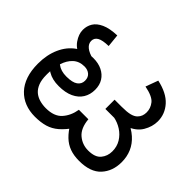

<svg xmlns="http://www.w3.org/2000/svg" viewBox="-144 -872 1103 1103"><g transform="rotate(45 407.5 -320.5)"><path d="M243 12Q198 12 161 -2.5Q124 -17 96.5 -46Q69 -75 54.5 -117.5Q40 -160 40 -216Q40 -288 65 -344Q90 -400 135.5 -432Q181 -464 243 -464Q284 -464 314.5 -449Q345 -434 362 -407Q379 -380 379 -342Q379 -303 360.5 -273Q342 -243 305.5 -226Q269 -209 215 -209Q163 -209 128 -230Q93 -251 74 -274L94 -340Q107 -322 135 -300.5Q163 -279 208 -279Q257 -279 279 -295Q301 -311 301 -338Q301 -365 284 -379.5Q267 -394 241 -394Q199 -394 172 -369Q145 -344 132.5 -303Q120 -262 120 -215V-205Q120 -165 130.5 -138.5Q141 -112 159 -96.5Q177 -81 201.5 -74Q226 -67 253 -67Q320 -67 352.5 -103.5Q385 -140 394 -195H471Q477 -128 513 -97.5Q549 -67 597 -67Q652 -67 675.5 -95Q699 -123 699 -162Q699 -201 680.5 -231Q662 -261 632 -280.5Q602 -300 566 -307L634 -352Q684 -332 716.5 -303Q749 -274 765 -237Q781 -200 781 -156Q781 -83 737.5 -35.5Q694 12 602 12Q559 12 526 0Q493 -12 466.5 -37.5Q440 -63 417 -102L450 -103Q420 -60 390.5 -34.5Q361 -9 325.5 1.5Q290 12 243 12ZM189 -412Q135 -429 110 -465Q85 -501 85 -536Q85 -567 100.5 -592.5Q116 -618 152 -634.5Q188 -651 248 -653L256 -575Q207 -574 185.5 -561.5Q164 -549 164 -525Q164 -502 184.5 -485Q205 -468 246 -458ZM498 -306V-381H555Q598 -381 622 -387Q646 -393 659 -406Q670 -417 675 -430.5Q680 -444 680 -460Q680 -493 658.5 -520Q637 -547 570 -560L598 -636Q681 -618 721.5 -573Q762 -528 762 -469Q762 -425 737 -383Q712 -341 653 -320Q640 -316 630 -312.5Q620 -309 608.5 -307.5Q597 -306 577 -306Z"/></g></svg>

Font: ukannada25
Style: Book
Weight: 400
Designer: Jelle Bosma - Monotype Design Team
Foundry: Monotype Imaging Inc.
Version: Version 2.003